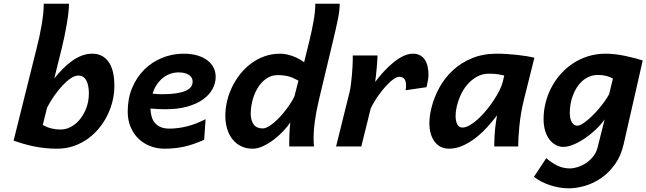

<svg xmlns="http://www.w3.org/2000/svg" viewBox="-20 -794 3505 1041"><path d="M354 -773.9Q354 -753.4 350.8 -724.6Q347.7 -695.8 342 -663.3Q336.4 -630.9 329.6 -597.4Q322.8 -564 315.4 -534.7L274.4 -369.1Q296.9 -396.5 320.8 -420.9Q344.7 -445.3 370.4 -463.6Q396 -481.9 423.6 -492.4Q451.2 -502.9 481 -502.9Q537.1 -502.9 568.6 -458.7Q600.1 -414.6 600.1 -328.1Q600.1 -288.1 590.6 -247.8Q581.1 -207.5 563 -170.4Q544.9 -133.3 518.8 -101.1Q492.7 -68.8 460 -44.4Q424.3 -18.1 381.6 -2.9Q338.9 12.2 289.6 12.2Q254.4 12.2 222.9 8.8Q191.4 5.4 162.4 -0.7Q133.3 -6.8 106.4 -14.6Q79.6 -22.5 53.7 -31.2L179.2 -534.7Q186 -561.5 192.9 -592.3Q199.7 -623 205.1 -654.5Q210.4 -686 213.9 -716.6Q217.3 -747.1 217.3 -773.9ZM211.9 -116.2Q236.8 -103 260 -97.4Q283.2 -91.8 308.1 -91.8Q334.5 -91.8 358.2 -103Q381.8 -114.3 401.9 -134.3Q429.2 -162.1 445.6 -202.1Q461.9 -242.2 461.9 -288.1Q461.9 -309.1 458.5 -326.7Q455.1 -344.2 448.2 -357.2Q441.4 -370.1 430.7 -377.2Q419.9 -384.3 404.8 -384.3Q385.7 -384.3 363.5 -369.4Q341.3 -354.5 318.6 -330.1Q295.9 -305.7 274.2 -274.7Q252.4 -243.7 235.4 -210.9Z M948.2 -401.4Q925.3 -401.4 903.8 -394Q882.3 -386.7 863.8 -372.1Q845.2 -357.4 830.6 -335.9Q815.9 -314.5 807.1 -286.1Q835.4 -283.2 860.4 -283.2Q904.8 -283.2 936 -288.1Q967.3 -293 987.1 -301.8Q1006.8 -310.5 1015.6 -323.2Q1024.4 -335.9 1024.4 -351.6Q1024.4 -374.5 1004.4 -387.9Q984.4 -401.4 948.2 -401.4ZM1086.9 -36.1Q1057.1 -22.9 1030.5 -13.7Q1003.9 -4.4 978 1.2Q952.1 6.8 926 9.5Q899.9 12.2 871.6 12.2Q830.6 12.2 794.2 -2Q757.8 -16.1 730.7 -42.2Q703.6 -68.4 688 -105.7Q672.4 -143.1 672.4 -189.5Q672.4 -260.3 696.8 -318.1Q721.2 -376 762.7 -417Q804.2 -458 859.4 -480.5Q914.6 -502.9 975.6 -502.9Q1016.6 -502.9 1048.8 -493.7Q1081.1 -484.4 1103.5 -467.5Q1126 -450.7 1137.7 -427.7Q1149.4 -404.8 1149.4 -377.9Q1149.4 -342.8 1132.1 -311Q1114.7 -279.3 1080.6 -254.9Q1046.4 -230.5 995.6 -216.1Q944.8 -201.7 877.9 -201.7Q860.8 -201.7 839.1 -202.6Q817.4 -203.6 795.9 -205.6Q796.4 -182.1 802 -162.1Q807.6 -142.1 819.8 -127.7Q832 -113.3 851.1 -105Q870.1 -96.7 897 -96.7Q945.3 -96.7 993.9 -108.9Q1042.5 -121.1 1094.7 -147.9Z M1821.8 -773.9Q1821.8 -738.8 1812.5 -692.4Q1803.2 -646 1787.6 -581.1L1709.5 -253.9Q1693.8 -187.5 1687 -136.5Q1680.2 -85.4 1680.2 -48.8Q1680.2 -35.2 1680.7 -21.7Q1681.2 -8.3 1682.6 0H1548.3V-29.3Q1548.3 -45.4 1549.1 -62.5Q1549.8 -79.6 1550.8 -97.2Q1551.8 -114.7 1554.2 -130.4Q1539.1 -107.9 1515.6 -83Q1492.2 -58.1 1464.4 -36.9Q1436.5 -15.6 1406.7 -1.7Q1377 12.2 1349.6 12.2Q1314.9 12.2 1287.4 -1.2Q1259.8 -14.6 1240.7 -38.6Q1221.7 -62.5 1211.7 -95.2Q1201.7 -127.9 1201.7 -166.5Q1201.7 -205.1 1210.9 -244.9Q1220.2 -284.7 1238 -321.5Q1255.9 -358.4 1281.2 -390.9Q1306.6 -423.3 1338.9 -447.8Q1372.6 -473.6 1413.1 -488.3Q1453.6 -502.9 1500 -502.9Q1516.1 -502.9 1533.4 -499.3Q1550.8 -495.6 1567.6 -489.5Q1584.5 -483.4 1600.1 -474.9Q1615.7 -466.3 1628.9 -456.5L1657.7 -573.7Q1671.4 -629.9 1680.4 -680.9Q1689.5 -731.9 1689.5 -773.9ZM1598.1 -356.9Q1583.5 -364.7 1570.3 -370.6Q1557.1 -376.5 1544.2 -379.9Q1531.2 -383.3 1517.1 -385Q1502.9 -386.7 1485.8 -386.7Q1460 -386.7 1439 -376.2Q1418 -365.7 1401.4 -348.6Q1385.7 -332.5 1374 -311.8Q1362.3 -291 1354.7 -268.6Q1347.2 -246.1 1343.3 -222.9Q1339.4 -199.7 1339.4 -179.2Q1339.4 -141.1 1355.2 -119.4Q1371.1 -97.7 1404.3 -97.7Q1417 -97.7 1433.1 -106.4Q1449.2 -115.2 1466.3 -129.9Q1483.4 -144.5 1500.5 -163.1Q1517.6 -181.6 1532.2 -201.2Q1546.9 -220.7 1558.6 -239.3Q1570.3 -257.8 1576.7 -272.5Z M1802.2 0 1876 -297.4Q1879.4 -312 1882.6 -336.2Q1885.7 -360.4 1887.9 -385.7Q1890.1 -411.1 1891.4 -434.1Q1892.6 -457 1892.6 -469.7V-493.2H2026.9Q2026.9 -483.9 2025.6 -465.3Q2024.4 -446.8 2022.5 -425.3Q2020.5 -403.8 2018.3 -383.3Q2016.1 -362.8 2014.2 -349.6Q2037.1 -380.4 2062.7 -408Q2088.4 -435.5 2114.7 -456.8Q2141.1 -478 2167.5 -490.5Q2193.8 -502.9 2218.8 -502.9Q2240.7 -502.9 2256.8 -494.4Q2272.9 -485.8 2283.2 -470.5Q2293.5 -455.1 2298.3 -433.8Q2303.2 -412.6 2303.2 -387.7Q2303.2 -372.1 2299.6 -355.5Q2295.9 -338.9 2292.5 -321.3L2179.2 -304.7Q2180.2 -312 2180.9 -318.6Q2181.6 -325.2 2181.6 -331.1Q2181.6 -353 2172.9 -365.2Q2164.1 -377.4 2144 -377.4Q2133.8 -377.4 2120.6 -369.4Q2107.4 -361.3 2092.8 -347.7Q2078.1 -334 2063 -316.4Q2047.9 -298.8 2033.9 -279.5Q2020 -260.3 2008.5 -241Q1997.1 -221.7 1989.7 -205.1L1939 0Z M2713.9 -384.8Q2704.1 -387.2 2683.1 -390.9Q2662.1 -394.5 2630.9 -394.5Q2594.2 -394.5 2564.5 -377.4Q2534.7 -360.4 2512.2 -333.5Q2489.7 -306.6 2475.3 -273.2Q2460.9 -239.7 2454.6 -207Q2450.2 -185.1 2450.2 -165.5Q2450.2 -137.7 2459.2 -120.1Q2468.3 -102.5 2487.3 -102.5Q2505.4 -102.5 2527.3 -115.2Q2549.3 -127.9 2572 -148.7Q2594.7 -169.4 2616.5 -195.8Q2638.2 -222.2 2656.5 -249.8Q2674.8 -277.3 2688 -303.7Q2701.2 -330.1 2706.1 -350.6ZM2659.7 0Q2659.7 -10.7 2660.2 -26.1Q2660.6 -41.5 2661.6 -58.8Q2662.6 -76.2 2664.3 -94.7Q2666 -113.3 2668.9 -131.3L2674.8 -168.9Q2651.4 -137.7 2622.3 -105.5Q2593.3 -73.2 2559.8 -47.1Q2526.4 -21 2489.5 -4.4Q2452.6 12.2 2414.6 12.2Q2390.6 12.2 2371.1 2.9Q2351.6 -6.3 2337.6 -24.2Q2323.7 -42 2315.9 -67.6Q2308.1 -93.3 2308.1 -126Q2308.1 -144.5 2310.8 -165.3Q2313.5 -186 2319.3 -209.5Q2333.5 -267.1 2362.8 -320.1Q2392.1 -373 2436.5 -413.8Q2481 -454.6 2540 -478.8Q2599.1 -502.9 2673.3 -502.9Q2699.7 -502.9 2727.5 -501.2Q2755.4 -499.5 2782.2 -496.6Q2809.1 -493.7 2833.5 -489.7Q2857.9 -485.8 2877.4 -481L2821.3 -256.3Q2811.5 -217.8 2805.4 -180.7Q2799.3 -143.6 2795.9 -110.1Q2792.5 -76.7 2791 -48.6Q2789.6 -20.5 2789.6 0Z M3303.2 -368.2Q3288.1 -377 3267.3 -382.3Q3246.6 -387.7 3222.7 -387.7Q3196.3 -387.7 3174.3 -378.2Q3152.3 -368.7 3135.3 -353Q3118.7 -337.9 3106.4 -318.1Q3094.2 -298.3 3085.9 -276.1Q3077.6 -253.9 3073.5 -230.2Q3069.3 -206.5 3069.3 -184.1Q3069.3 -147.9 3081.3 -130.1Q3093.3 -112.3 3110.4 -112.3Q3119.1 -112.3 3132.6 -119.6Q3146 -127 3161.6 -139.6Q3177.2 -152.3 3194.3 -169.2Q3211.4 -186 3227.5 -205.1Q3243.7 -224.1 3258.1 -244.4Q3272.5 -264.6 3282.7 -283.7ZM3361.3 -12.2Q3347.2 50.3 3315.2 95.5Q3283.2 140.6 3241.7 169.9Q3200.2 199.2 3153.3 213.1Q3106.4 227.1 3062.5 227.1Q3037.1 227.1 3011.5 222.4Q2985.8 217.8 2961.4 209.7Q2937 201.7 2914.8 190.2Q2892.6 178.7 2875 164.6L2941.9 63.5Q2970.2 88.4 3001.7 103.8Q3033.2 119.1 3069.8 119.1Q3089.4 119.1 3112.5 111.8Q3135.7 104.5 3157.5 90.1Q3179.2 75.7 3196.3 54.2Q3213.4 32.7 3220.2 4.9L3258.3 -146.5Q3237.3 -117.2 3208.7 -90.3Q3180.2 -63.5 3149.7 -43Q3119.1 -22.5 3089.1 -10Q3059.1 2.4 3034.7 2.4Q3013.7 2.4 2994.1 -7.6Q2974.6 -17.6 2959.7 -36.6Q2944.8 -55.7 2936 -84Q2927.2 -112.3 2927.2 -148.9Q2927.2 -192.9 2938 -236.1Q2948.7 -279.3 2968.8 -318.1Q2988.8 -356.9 3017.8 -390.1Q3046.9 -423.3 3083.5 -448.2Q3121.6 -474.1 3167 -488.5Q3212.4 -502.9 3264.2 -502.9Q3288.1 -502.9 3314.9 -499.8Q3341.8 -496.6 3368.4 -491.2Q3395 -485.8 3419.9 -479.2Q3444.8 -472.7 3464.8 -466.3Z"/></svg>

Font: Andika New Basic
Style: Bold Italic
Weight: 700
Italic angle: -14°
Designer: Victor Gaultney, Annie Olsen, Pablo Ugerman
Foundry: SIL International
Version: Version 5.500